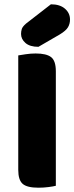

<svg xmlns="http://www.w3.org/2000/svg" viewBox="-20 -866 346 894"><path d="M159 8Q106 8 85.5 -10Q65 -28 65 -75V-608Q77 -610 100 -613.5Q123 -617 146 -617Q196 -617 218 -600Q240 -583 240 -534V-1Q229 2 206 5Q183 8 159 8ZM217 -846Q259 -846 282.5 -825.5Q306 -805 306 -775Q306 -755 296.5 -739Q287 -723 259 -706L159 -648Q119 -648 98.5 -666Q78 -684 78 -708Q78 -720 81.5 -731Q85 -742 101 -756Z"/></svg>

Font: Baloo Bhaina 2 ExtraBold
Style: Regular
Weight: 800
Designer: Yesha Goshar, Manish Minz, Shuchita Grover and Ek Type
Foundry: Ek Type
Version: Version 1.640;hotconv 1.0.111;makeotfexe 2.5.65597; ttfautoh